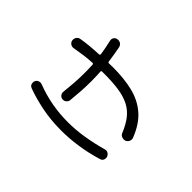

<svg xmlns="http://www.w3.org/2000/svg" viewBox="-151 -1029 1302 1302"><g transform="rotate(-45 500.0 -378.5)"><path d="M875 -542Q875 -509 843 -501Q816 -496 786.5 -491Q757 -486 727 -482Q718 -481 718 -472Q718 -462 718.5 -452Q719 -442 719 -432Q719 -328 699 -244.5Q679 -161 626.5 -99.5Q574 -38 476 0Q473 1 470 1.5Q467 2 463 2Q448 2 436 -9Q424 -20 424 -37Q424 -49 430.5 -60Q437 -71 449 -75Q507 -99 545.5 -129Q584 -159 606.5 -203Q629 -247 638 -310.5Q647 -374 646 -465Q646 -476 637 -474Q592 -471 545 -471Q499 -471 452 -474Q405 -477 356 -482Q341 -484 332 -495Q323 -506 323 -519Q323 -536 335.5 -546.5Q348 -557 364 -555Q408 -550 456 -546.5Q504 -543 555 -543Q575 -543 594.5 -543.5Q614 -544 634 -545Q643 -547 642 -555Q640 -594 635 -631.5Q630 -669 622 -715Q619 -732 630 -745.5Q641 -759 659 -759Q673 -759 684.5 -750Q696 -741 698 -727Q704 -693 708 -652Q712 -611 714 -563Q716 -554 724 -555Q778 -563 832 -576Q835 -577 841 -577Q855 -577 865 -567Q875 -557 875 -542ZM276 -743Q287 -739 292.5 -729.5Q298 -720 298 -709Q298 -702 295 -694Q267 -621 253 -544.5Q239 -468 239 -388Q239 -313 251.5 -236Q264 -159 286 -80Q287 -77 287.5 -74.5Q288 -72 288 -69Q288 -55 276.5 -43.5Q265 -32 250 -32Q223 -32 216 -57Q190 -144 178.5 -224.5Q167 -305 167 -378Q167 -482 185 -569Q203 -656 228 -723Q236 -746 262 -746Q269 -746 276 -743Z"/></g></svg>

Font: Kiwi Maru
Style: Regular
Weight: 400
Designer: Hiroki-Chan
Version: Version 1.100